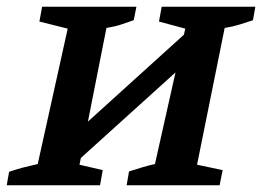

<svg xmlns="http://www.w3.org/2000/svg" viewBox="-29 -550 778 570"><path d="M-9 0 -2 -40Q22 -48 39 -52.5Q56 -57 83 -63L172 -465L88 -486L96 -530H376L368 -490Q351 -484 331.5 -477.5Q312 -471 287 -467L232 -189L517 -447L521 -465L443 -486L451 -530H729L722 -490Q704 -484 683.5 -477.5Q663 -471 638 -467L556 -61L632 -45L623 0H347L354 -41Q373 -47 392.5 -53Q412 -59 431 -63L492 -335L211 -81L207 -61L276 -45L268 0Z"/></svg>

Font: Piazzolla SC SemiBold
Style: Italic
Weight: 600
Italic angle: -11.3°
Designer: Juan Pablo del Peral
Foundry: Huerta Tipografica
Version: Version 1.330